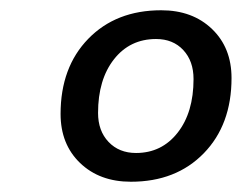

<svg xmlns="http://www.w3.org/2000/svg" viewBox="-20 -738 471 374"><path d="M98 -516Q98 -607 152 -662.5Q206 -718 294 -718Q355 -718 393 -681.5Q431 -645 431 -586Q431 -495 377 -439.5Q323 -384 235 -384Q174 -384 136 -420.5Q98 -457 98 -516ZM357 -584Q357 -619 337 -640.5Q317 -662 284 -662Q233 -662 202 -622.5Q171 -583 171 -518Q171 -483 191.5 -461.5Q212 -440 245 -440Q295 -440 326 -479.5Q357 -519 357 -584Z"/></svg>

Font: Niramit
Style: Italic
Weight: 400
Italic angle: -10°
Version: Version 1.000; ttfautohint (v1.6)